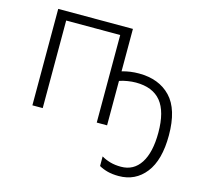

<svg xmlns="http://www.w3.org/2000/svg" viewBox="-110 -655 1084 1023"><g transform="rotate(15 431.5 -143.5)"><path d="M500 -298Q545 -311 593 -311Q704 -311 768 -244Q832 -177 832 -33Q832 103 776.5 174Q721 245 629 245Q594 245 567.5 238Q541 231 520 219V166Q542 179 568.5 186.5Q595 194 628 194Q698 194 736 135Q774 76 774 -33Q774 -149 728.5 -204.5Q683 -260 590 -260Q569 -260 544 -256Q519 -252 500 -245V0H443V-483H145V0H88V-532H500Z"/></g></svg>

Font: Noto Sans Light
Style: Regular
Weight: 300
Designer: Monotype Design Team
Foundry: Monotype Imaging Inc.
Version: Version 2.007